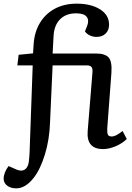

<svg xmlns="http://www.w3.org/2000/svg" viewBox="-57 -802 720 1051"><path d="M32 229Q2 229 -17.5 214.5Q-37 200 -37 176Q-37 160 -30 142Q-23 124 -10 107L33 126Q61 138 79 126Q97 114 101 82Q104 55 105 31Q106 7 107 -25L122 -444H38L45 -502L124 -510L127 -558Q131 -626 161.5 -676.5Q192 -727 243.5 -754.5Q295 -782 363 -782Q441 -782 490.5 -751Q540 -720 540 -667Q540 -637 521.5 -618.5Q503 -600 471 -600Q452 -600 435 -608Q418 -616 408 -630L420 -660Q432 -691 417.5 -710Q403 -729 359 -729Q303 -729 270.5 -695Q238 -661 236 -601L231 -509H470Q517 -509 537 -488Q557 -467 553 -405L530 -98Q529 -75 533.5 -65Q538 -55 554 -55Q566 -55 580 -62Q594 -69 614 -85L637 -41Q611 -16 575 -1Q539 14 507 14Q415 14 423 -85L449 -404Q451 -426 444 -435Q437 -444 420 -444H231L217 -134Q214 -39 189 43Q164 125 127 172Q106 199 82 214Q58 229 32 229Z"/></svg>

Font: Literata 12pt Medium
Style: Italic
Weight: 500
Italic angle: -2°
Designer: Latin by Veronika Burian and Jose Scaglione. Greek by Irene Vlachou. Cyrillic by Vera Evstafieva
Foundry: TypeTogether
Version: Version 3.002